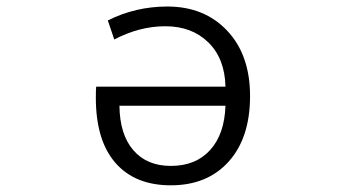

<svg xmlns="http://www.w3.org/2000/svg" viewBox="-20 -550 1040 580"><path d="M485.4 -530.3Q597.7 -530.3 666.5 -457Q735.4 -383.8 735.4 -259.8Q735.4 -133.8 670.9 -62Q606.4 9.8 496.1 9.8Q387.7 9.8 328.6 -58.1Q269.5 -126 269.5 -254.9Q269.5 -278.3 270.5 -288.1H661.1Q659.2 -373 609.4 -421.9Q559.6 -470.7 479.5 -470.7Q401.4 -470.7 325.2 -430.7L305.7 -488.3Q389.6 -530.3 485.4 -530.3ZM661.1 -230.5H340.8Q341.8 -143.6 382.8 -96.2Q423.8 -48.8 496.1 -48.8Q571.3 -48.8 614.7 -96.7Q658.2 -144.5 661.1 -230.5Z"/></svg>

Font: Gen Shin Gothic Monospace Normal
Style: Regular
Weight: 350
Designer: [Source Han Sans]
Ryoko NISHIZUKA  (kana & ideographs); Paul D. Hunt (Latin, Greek & Cyrillic); Wenlong ZHANG  (bopomofo
Version: Version 1.002.20150607